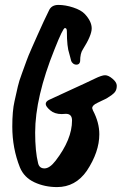

<svg xmlns="http://www.w3.org/2000/svg" viewBox="-20 -799 495 781"><path d="M231 -335Q202 -335 184 -350.5Q166 -366 166 -376Q166 -386 179 -392.5Q192 -399 264.5 -432Q337 -465 365.5 -479Q394 -493 407.5 -493Q421 -493 438 -478.5Q455 -464 455 -450.5Q455 -437 450 -428.5Q445 -420 434.5 -412.5Q424 -405 416.5 -400.5Q409 -396 394.5 -389.5Q380 -383 377 -381Q355 -371 355 -359L358 -350Q384 -301 384 -253Q384 -181 333 -104Q287 -38 212 -38Q162 -38 120 -57.5Q78 -77 61 -118Q30 -196 30 -284Q30 -348 39 -387Q48 -426 52.5 -447Q57 -468 70 -502.5Q83 -537 88 -552Q93 -567 110.5 -606.5Q128 -646 132 -655Q160 -718 179 -756Q189 -779 217.5 -779Q246 -779 278 -768.5Q310 -758 325 -742Q353 -712 353 -683.5Q353 -655 317 -598Q306 -582 306 -550Q304 -536 291 -536Q283 -536 277 -541Q271 -546 269.5 -551.5Q268 -557 265.5 -567Q263 -577 262 -580Q252 -608 252 -672Q252 -685 244 -685Q236 -685 202 -599Q123 -403 123 -260Q123 -183 135 -135Q140 -114 161 -114Q182 -114 206 -145Q273 -232 273 -309Q273 -336 248 -336Z"/></svg>

Font: Ma Shan Zheng
Style: Regular
Weight: 400
Designer: ZhongQi
Foundry: ZhongQi
Version: Version 2.001